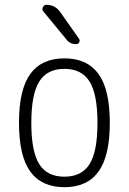

<svg xmlns="http://www.w3.org/2000/svg" viewBox="-20 -775 540 805"><path d="M355.5 -433.1Q322.3 -486.3 250 -486.3Q177.7 -486.3 144.5 -433.1Q111.3 -379.9 111.3 -259.8Q111.3 -139.6 144.5 -86.9Q177.7 -34.2 250 -34.2Q322.3 -34.2 355.5 -86.9Q388.7 -139.6 388.7 -259.8Q388.7 -379.9 355.5 -433.1ZM393.1 -55.7Q345.7 9.8 250 9.8Q154.3 9.8 106.9 -55.7Q59.6 -121.1 59.6 -260.3Q59.6 -399.4 106.9 -464.8Q154.3 -530.3 250 -530.3Q345.7 -530.3 393.1 -464.8Q440.4 -399.4 440.4 -260.3Q440.4 -121.1 393.1 -55.7ZM174.8 -754.9Q210.9 -754.9 232.4 -724.6L311.5 -612.3Q316.4 -605.5 312 -597.7Q307.6 -589.8 299.8 -589.8Q272.5 -589.8 257.8 -610.4L162.1 -726.6Q155.3 -734.4 159.7 -744.6Q164.1 -754.9 174.8 -754.9Z"/></svg>

Font: Rounded-X Mgen+ 2m light
Style: Regular
Weight: 200
Designer: [Source Han Sans]
Ryoko NISHIZUKA  (kana & ideographs); Paul D. Hunt (Latin, Greek & Cyrillic); Wenlong ZHANG  (bopomofo
Version: Version 1.059.20150602